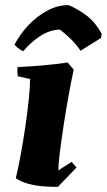

<svg xmlns="http://www.w3.org/2000/svg" viewBox="-20 -721 419 753"><path d="M98 -411 50 -422Q47 -440 49 -458Q96 -460 148 -464.5Q200 -469 245 -476L269 -448Q260 -406 249.5 -348.5Q239 -291 230 -232.5Q221 -174 215 -126Q209 -78 209 -53L261 -86L280 -64L207 12Q183 12 153 10Q123 8 93.5 0.5Q64 -7 42 -22Q51 -59 61 -113Q71 -167 79.5 -225Q88 -283 93 -333Q98 -383 98 -411ZM249 -701Q285 -686 319.5 -660Q354 -634 379 -588L376 -572L296 -522Q281 -544 260.5 -565Q240 -586 215 -605Q174 -604 136 -578.5Q98 -553 71 -520Q62 -524 51.5 -532Q41 -540 37 -546Q57 -585 90 -620.5Q123 -656 164 -678.5Q205 -701 249 -701Z"/></svg>

Font: Albura ExtraBold
Style: Italic
Weight: 758
Italic angle: -7°
Designer: Mercedes Jáuregui
Foundry: Omnibus-Type Team
Version: Version 1.000; ttfautohint (v1.8.3)